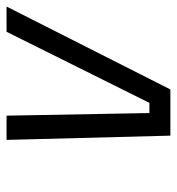

<svg xmlns="http://www.w3.org/2000/svg" viewBox="3 -543 540 586"><g transform="rotate(-90 273.0 -250.0)"><path d="M139 -500H213L221 -64H252L469 -500H546L293 0H152Z"/></g></svg>

Font: Cairo
Style: Italic
Weight: 400
Italic angle: -13°
Designer: Mohamed Gaber, Accademia di Belle Arti di Urbino and others
Foundry: Kief Type Foundry, Accademia di Belle Arti di Urbino and others
Version: Version 3.011